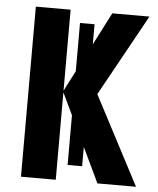

<svg xmlns="http://www.w3.org/2000/svg" viewBox="-52 -759 661 803"><g transform="rotate(5 279.0 -357.0)"><path d="M317 -66H256V-662H317ZM549 0H387L212 -367V0H66V-714H212V-374L387 -714H543L354 -372Z"/></g></svg>

Font: Noto Sans Display Condensed
Style: Bold
Weight: 700
Width: 3
Designer: Monotype Design Team
Foundry: Monotype Imaging Inc.
Version: Version 2.003